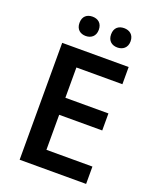

<svg xmlns="http://www.w3.org/2000/svg" viewBox="-165 -1008 889 1102"><g transform="rotate(20 279.0 -457.5)"><path d="M147 -856C147 -816 173 -797 206 -797C238 -797 265 -816 265 -856C265 -897 238 -915 206 -915C173 -915 147 -897 147 -856ZM340 -856C340 -816 366 -797 399 -797C431 -797 459 -816 459 -856C459 -897 431 -915 399 -915C366 -915 340 -897 340 -856ZM499 0V-106H218V-320H481V-424H218V-609H499V-714H93V0Z"/></g></svg>

Font: Noto Sans New Tai Lue Semibold
Style: Regular
Weight: 600
Designer: Monotype Design Team
Foundry: Monotype Imaging Inc.
Version: Version 2.004